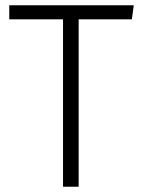

<svg xmlns="http://www.w3.org/2000/svg" viewBox="-20 -705 535 725"><path d="M478 -632H277V0H218V-632H15V-685H485Z"/></svg>

Font: Fira Sans Light
Style: Regular
Weight: 300
Designer: bBox Type GmbH & Carrois Corporate GbR & Edenspiekermann AG
Foundry: bBox Type GmbH & Carrois Corporate GbR & Edenspiekermann AG
Version: Version 4.301